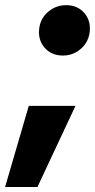

<svg xmlns="http://www.w3.org/2000/svg" viewBox="-45 -538 375 759"><path d="M-24.9 201.2 68.8 -119.6H253.4L103 201.2ZM203.6 -318.4Q157.2 -318.4 130.1 -350.8Q103 -383.3 110.8 -430.7Q117.2 -468.3 147.2 -492.9Q177.2 -517.6 216.3 -517.6Q262.7 -517.6 289.6 -485.1Q316.4 -452.6 308.6 -405.3Q302.2 -367.7 272.2 -343Q242.2 -318.4 203.6 -318.4Z"/></svg>

Font: Inter 17pt Black
Style: Italic
Weight: 900
Italic angle: -9.3988°
Version: Version 4.001;git-66647c0bb